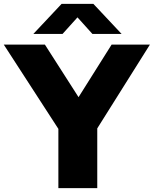

<svg xmlns="http://www.w3.org/2000/svg" viewBox="-48 -970 794 990"><path d="M725 -740 453.5 -308V0H253V-305.5L-28.5 -740H183.5L357 -469L527.5 -740ZM579 -795H428.5L351.5 -880.5L274.5 -795H124L269.5 -950H433.5Z"/></svg>

Font: Encode Sans Semi Expanded ExBd
Style: Regular
Weight: 800
Width: 6
Designer: Multiple Designers
Foundry: Impallari Type
Version: Version 2.000